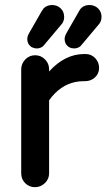

<svg xmlns="http://www.w3.org/2000/svg" viewBox="-20 -737 429 773"><path d="M89.8 -580.1Q89.8 -590.8 97.7 -604.5L147.5 -691.4L156.2 -704.1Q169.9 -716.8 189.9 -716.8Q210 -716.8 224.6 -703.1Q238.3 -689.5 238.3 -668.9Q238.3 -649.4 225.6 -636.7Q157.2 -554.7 153.8 -551.3Q150.4 -547.9 143.1 -544.9Q135.7 -542 129.9 -542Q124 -542 120.6 -542.5Q117.2 -543 113.3 -544.9Q105.5 -546.9 100.6 -552.7Q89.8 -563.5 89.8 -580.1ZM240.2 -580.1Q240.2 -590.8 248 -604.5Q300.8 -696.3 301.8 -698.2Q315.4 -716.8 340.8 -716.8Q360.4 -716.8 375 -703.1Q388.7 -689.5 388.7 -669.4Q388.7 -649.4 376 -636.7Q307.6 -554.7 304.2 -551.3Q300.8 -547.9 293.5 -544.9Q286.1 -542 279.8 -542Q273.4 -542 268.6 -543Q257.8 -545.9 251 -552.7Q240.2 -563.5 240.2 -580.1ZM177.7 -449.2Q241.2 -519.5 319.3 -519.5H324.2Q347.7 -519.5 363.3 -502.9Q378.9 -486.3 378.9 -463.9Q378.9 -440.4 362.3 -425.3Q345.7 -410.2 322.3 -410.2H317.4Q250 -410.2 201.2 -361.3Q188.5 -348.6 177.7 -333V-39.1Q177.7 -16.6 161.1 0Q143.6 16.6 120.6 16.6Q97.7 16.6 81.5 0.5Q65.4 -15.6 65.4 -39.1V-458Q65.4 -480.5 82 -498Q98.6 -514.6 121.6 -514.6Q144.5 -514.6 161.1 -498Q177.7 -481.4 177.7 -458Z"/></svg>

Font: FakePearl
Style: SemiBold
Weight: 400
Version: Version 1.2